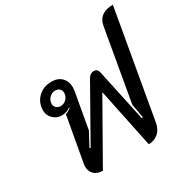

<svg xmlns="http://www.w3.org/2000/svg" viewBox="-181 -959 1094 1123"><g transform="rotate(-30 365.5 -397.0)"><path d="M117 -63Q117 -73 118 -78L173 -385Q195 -394 210 -406L207 -410Q183 -391 149 -391Q116 -391 92 -414.5Q68 -438 68 -471Q68 -524 104 -558.5Q140 -593 194 -593Q237 -593 262 -568Q287 -543 287 -502Q287 -495 285 -479L242 -236L193 -145L200 -143L400 -497Q415 -523 440 -523Q464 -523 470 -497L546 -143L554 -146L537 -239L622 -725Q637 -803 731 -803L604 -78Q597 -38 570 -14.5Q543 9 505 9L422 -391L195 9Q159 9 138 -11Q117 -31 117 -63ZM227 -499Q227 -516 216 -526.5Q205 -537 188 -537Q165 -537 148 -520Q131 -503 131 -480Q131 -463 142 -452.5Q153 -442 171 -442Q194 -442 210.5 -459Q227 -476 227 -499Z"/></g></svg>

Font: K2D Medium
Style: Italic
Weight: 500
Italic angle: -10°
Designer: Katatrad Aksorn Co.,Ltd.
Foundry: Cadson Demak Co.,Ltd.
Version: Version 1.000; ttfautohint (v1.6)